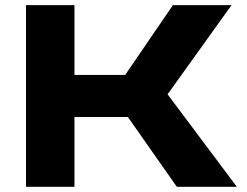

<svg xmlns="http://www.w3.org/2000/svg" viewBox="-20 -719 951 739"><path d="M660.6 0 472.2 -268.6H266.6V0H80.1V-699.2H266.6V-430.7H461.9L645.5 -699.2H871.1L625 -356L891.6 0Z"/></svg>

Font: Wadik
Style: Bold
Weight: 700
Designer: Sasha Pavljenko
Version: Version 1.001;Fontself Maker 3.5.4